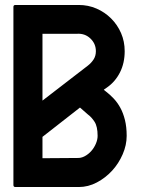

<svg xmlns="http://www.w3.org/2000/svg" viewBox="-20 -753 569 773"><path d="M151 -348 334 -489Q348 -500 357 -514Q366 -528 366 -547Q366 -577 344 -598Q322 -619 290 -617H151ZM42 0Q34 0 34 -8V-725Q34 -733 42 -733H297Q335 -733 368.5 -718.5Q402 -704 427.5 -678.5Q453 -653 467.5 -619.5Q482 -586 482 -547Q482 -499 463 -461.5Q444 -424 411 -401L398 -392Q400 -390 402 -388Q404 -386 406 -385Q423 -372 438 -356Q453 -340 464.5 -319Q476 -298 483 -270Q490 -242 490 -206Q490 -169 474 -132Q458 -95 431.5 -66Q405 -37 370 -18.5Q335 0 297 0ZM151 -202V-116Q187 -116 221 -116.5Q255 -117 290 -117Q306 -116 321 -124Q336 -132 347.5 -145Q359 -158 366 -174.5Q373 -191 373 -206Q373 -244 360.5 -263Q348 -282 334 -292L302 -320Z"/></svg>

Font: RonaldsonGothic
Style: Regular
Weight: 400
Designer: Mr. Robertson for MacKellar, Smiths & Jordan Co. Philadelphia
Foundry: CAT-Fonts Peter Wiegel
Version: Version 1.000